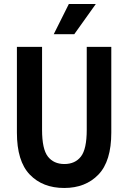

<svg xmlns="http://www.w3.org/2000/svg" viewBox="-20 -923 637 954"><path d="M64 -264V-690H189V-278Q189 -182 218 -145Q247 -108 300 -108Q353 -108 382 -145Q411 -182 411 -278V-690H533V-264Q533 -122 469 -55.5Q405 11 299 11Q192 11 128 -55.5Q64 -122 64 -264ZM247 -753 322 -903H456L349 -753Z"/></svg>

Font: Radio Canada Condensed SemiBold
Style: Regular
Weight: 600
Width: 3
Designer: Charles Daoud, Etienne Aubert Bonn, Alexandre Saumier Demers, Jacques Le Bailly
Foundry: Radio-Canada
Version: Version 2.104; ttfautohint (v1.8.4.7-5d5b);gftools[0.9.28.de